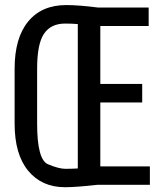

<svg xmlns="http://www.w3.org/2000/svg" viewBox="-20 -741 640 770"><path d="M241.2 -646.5Q184.1 -646.5 156.5 -605.7Q128.9 -564.9 128.9 -466.3V-245.1Q128.9 -100.6 172.4 -82.3Q215.8 -64 241.7 -64Q267.6 -64 292 -65.4V-644.5Q267.6 -646.5 241.2 -646.5ZM576.2 -710.9V-636.7H382.3V-404.3H550.3V-330.1H382.3V-73.7H581.1V0H372.1Q285.6 9.8 240.7 9.8Q147.5 9.8 93 -56.2Q38.6 -122.1 38.6 -245.1V-465.3Q38.6 -588.4 92.8 -654.5Q147 -720.7 245.6 -720.7Q295.9 -720.7 372.1 -710.9Z"/></svg>

Font: RobotoMono-Regular
Style: Regular
Weight: 400
Designer: Google
Version: Version 2.000985; 2015; ttfautohint (v1.3)